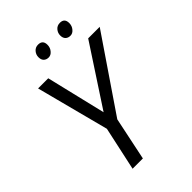

<svg xmlns="http://www.w3.org/2000/svg" viewBox="-257 -1001 1109 1109"><g transform="rotate(-45 297.5 -446.5)"><path d="M270.5 -893.1Q308.6 -893.1 308.6 -854Q308.6 -830.1 293.9 -813.5Q280.3 -796.9 261.7 -796.9Q243.2 -796.9 231.9 -807.9Q220.7 -818.8 220.7 -839.8Q220.7 -860.8 234.6 -877Q248.5 -893.1 270.5 -893.1ZM448.7 -893.1Q486.3 -893.1 486.3 -854Q486.3 -830.1 471.7 -813.5Q458 -796.9 439.5 -796.9Q420.9 -796.9 409.7 -807.9Q398.4 -818.8 398.4 -839.8Q398.4 -860.8 412.4 -877Q426.3 -893.1 448.7 -893.1ZM595.2 -713.9 289.1 -264.2 233.9 0H149.9L208 -268.1L91.8 -713.9H174.8L262.2 -349.1L501 -713.9Z"/></g></svg>

Font: Open Sans Hebrew
Style: Italic
Weight: 400
Italic angle: -12°
Foundry: Ascender Corporation, Yanek Iontef
Version: Version 2.001;PS 002.001;hotconv 1.0.70;makeotf.lib2.5.58329